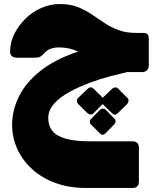

<svg xmlns="http://www.w3.org/2000/svg" viewBox="-20 -549 792 951"><path d="M405 382Q322 382 255 357.5Q188 333 140 289.5Q92 246 66 189.5Q40 133 40 70Q40 -4 74.5 -72.5Q109 -141 178.5 -196.5Q248 -252 354 -289Q460 -326 603 -336L614 -193Q579 -185 528.5 -172Q478 -159 424.5 -139Q371 -119 324 -93.5Q277 -68 248 -35.5Q219 -3 219 36Q219 74 240 100Q261 126 307.5 138.5Q354 151 428 151H635Q668 151 668 183V350Q668 382 636 382ZM591 -192V-220Q543 -220 508.5 -229.5Q474 -239 447.5 -252Q421 -265 396.5 -279Q372 -293 343.5 -303Q315 -313 277 -314Q258 -315 237.5 -309.5Q217 -304 204 -290Q188 -273 179 -268Q170 -263 149 -263H68Q30 -263 30 -293Q30 -338 50.5 -380Q71 -422 105.5 -456Q140 -490 184.5 -509.5Q229 -529 277 -529Q327 -529 364 -514.5Q401 -500 432.5 -479Q464 -458 495.5 -436.5Q527 -415 565 -400.5Q603 -386 655 -386H689Q706 -386 711.5 -378.5Q717 -371 717 -355V-224Q717 -210 708 -201Q699 -192 684 -192ZM414 12 367 -34Q361 -41 361 -49.5Q361 -58 367 -64L414 -109Q429 -123 443 -110L490 -64Q496 -58 496 -49.5Q496 -41 489 -34L443 12Q437 18 428.5 18Q420 18 414 12ZM535 12 488 -34Q482 -40 482 -49Q482 -58 488 -64L535 -109Q542 -115 550 -116Q558 -117 565 -110L611 -64Q617 -58 616.5 -49.5Q616 -41 610 -34L563 12Q549 26 535 12ZM475 112 431 68Q425 62 425 53.5Q425 45 431 40L475 -5Q481 -11 489 -11Q497 -11 503 -6L547 39Q553 44 552.5 52Q552 60 545 68L502 112Q488 125 475 112Z"/></svg>

Font: Rubik Black
Style: Italic
Weight: 900
Italic angle: -12°
Designer: Hubert and Fischer
Foundry: Hubert and Fischer
Version: Version 2.300;gftools[0.9.30]